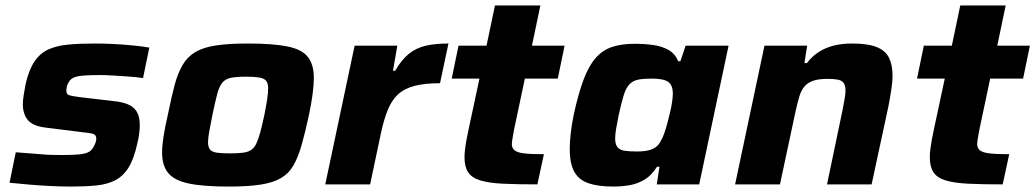

<svg xmlns="http://www.w3.org/2000/svg" viewBox="-20 -678 3807 706"><path d="M242 8Q206 8 165 6Q124 4 84.5 0.5Q45 -3 15 -6L38 -118Q62 -116 84.5 -114.5Q107 -113 128.5 -111Q150 -109 169.5 -108.5Q189 -108 207 -108Q250 -108 273.5 -110.5Q297 -113 308.5 -120.5Q320 -128 326 -142Q330 -149 332 -155.5Q334 -162 334 -168Q334 -182 323 -185.5Q312 -189 282 -192L146 -209Q100 -215 82 -237Q64 -259 64 -295Q64 -308 67 -327.5Q70 -347 74 -368Q86 -421 106.5 -451.5Q127 -482 157.5 -496Q188 -510 230.5 -514Q273 -518 328 -518Q363 -518 401 -516Q439 -514 473 -510.5Q507 -507 529 -503L506 -391Q477 -395 447 -397Q417 -399 392 -400.5Q367 -402 350 -402Q315 -402 291.5 -400.5Q268 -399 254 -394Q240 -389 233 -376Q229 -371 226.5 -362.5Q224 -354 224 -345Q224 -332 233 -328.5Q242 -325 272 -321L400 -306Q429 -303 450 -294.5Q471 -286 482.5 -268Q494 -250 494 -217Q494 -206 492 -188.5Q490 -171 485 -151Q473 -95 453 -62.5Q433 -30 403.5 -15Q374 0 334 4Q294 8 242 8Z M821 8Q726 8 673 -3.5Q620 -15 598 -42.5Q576 -70 576 -117Q576 -143 581.5 -177.5Q587 -212 597 -255Q610 -320 622 -365Q634 -410 652 -440Q670 -470 699 -487Q728 -504 774.5 -511Q821 -518 891 -518Q985 -518 1038 -507Q1091 -496 1112.5 -468Q1134 -440 1134 -392Q1134 -366 1129.5 -332Q1125 -298 1116 -255Q1102 -190 1089 -144.5Q1076 -99 1058.5 -69Q1041 -39 1012 -22.5Q983 -6 937 1Q891 8 821 8ZM826 -114Q855 -114 873.5 -116.5Q892 -119 903.5 -126.5Q915 -134 922.5 -150Q930 -166 937 -191.5Q944 -217 952 -255Q959 -290 962.5 -313.5Q966 -337 966 -354Q966 -372 958.5 -381Q951 -390 933.5 -393Q916 -396 886 -396Q850 -396 829.5 -392Q809 -388 797.5 -374Q786 -360 778.5 -331.5Q771 -303 761 -255Q754 -219 749.5 -195Q745 -171 745 -155Q745 -137 752.5 -128Q760 -119 778 -116.5Q796 -114 826 -114Z M1176 0 1284 -510H1441L1425 -418H1433Q1457 -459 1484 -480.5Q1511 -502 1546 -510Q1581 -518 1629 -518L1598 -372Q1541 -372 1503.5 -362Q1466 -352 1443 -330.5Q1420 -309 1405.5 -273Q1391 -237 1380 -185L1341 0Z M1956 0Q1881 0 1829.5 -2.5Q1778 -5 1746.5 -14.5Q1715 -24 1701.5 -44.5Q1688 -65 1688 -100Q1688 -113 1690 -129.5Q1692 -146 1695.5 -165Q1699 -184 1703 -202L1743 -389H1641L1666 -510H1769L1800 -658H1967L1936 -510H2056L2031 -389H1910L1871 -205Q1869 -195 1867 -183.5Q1865 -172 1863.5 -162.5Q1862 -153 1862 -148Q1862 -134 1872 -125.5Q1882 -117 1907.5 -114Q1933 -111 1980 -111Z M2236 8Q2180 8 2144.5 -4Q2109 -16 2092 -46Q2075 -76 2075 -130Q2075 -155 2078.5 -187Q2082 -219 2090 -258Q2107 -335 2126 -385.5Q2145 -436 2170.5 -465Q2196 -494 2231 -505.5Q2266 -517 2313 -517Q2350 -517 2382 -512.5Q2414 -508 2438 -494.5Q2462 -481 2474 -453H2482L2501 -510H2659L2551 0H2395L2405 -65H2396Q2376 -33 2350 -17.5Q2324 -2 2295 3Q2266 8 2236 8ZM2321 -121Q2347 -121 2364 -125Q2381 -129 2392.5 -138Q2404 -147 2411 -162Q2417 -172 2423 -189Q2429 -206 2434 -225.5Q2439 -245 2444 -265.5Q2449 -286 2451.5 -304Q2454 -322 2454 -334Q2454 -365 2437 -377Q2420 -389 2376 -389Q2345 -389 2326 -385Q2307 -381 2294.5 -368Q2282 -355 2273.5 -328Q2265 -301 2255 -255Q2249 -225 2245.5 -204.5Q2242 -184 2242 -169Q2242 -148 2250 -137.5Q2258 -127 2275 -124Q2292 -121 2321 -121Z M2683 0 2791 -510H2948L2938 -446H2947Q2967 -472 2991.5 -487.5Q3016 -503 3046.5 -510.5Q3077 -518 3112 -518Q3171 -518 3203.5 -505Q3236 -492 3249 -465.5Q3262 -439 3262 -399Q3262 -379 3257.5 -349Q3253 -319 3247 -288L3185 0H3021L3077 -268Q3081 -288 3085 -310Q3089 -332 3089 -344Q3089 -363 3082.5 -372.5Q3076 -382 3061.5 -385Q3047 -388 3023 -388Q2990 -388 2970 -381Q2950 -374 2938 -360Q2926 -346 2919 -322.5Q2912 -299 2905 -267L2848 0Z M3667 0Q3592 0 3540.5 -2.5Q3489 -5 3457.5 -14.5Q3426 -24 3412.5 -44.5Q3399 -65 3399 -100Q3399 -113 3401 -129.5Q3403 -146 3406.5 -165Q3410 -184 3414 -202L3454 -389H3352L3377 -510H3480L3511 -658H3678L3647 -510H3767L3742 -389H3621L3582 -205Q3580 -195 3578 -183.5Q3576 -172 3574.5 -162.5Q3573 -153 3573 -148Q3573 -134 3583 -125.5Q3593 -117 3618.5 -114Q3644 -111 3691 -111Z"/></svg>

Font: Saira SemiExpanded
Style: Bold Italic
Weight: 700
Width: 6
Italic angle: -12°
Designer: Hector Gatti with collaboration of the Omnibus-Type team
Foundry: Omnibus-Type
Version: Version 1.101